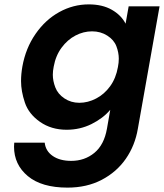

<svg xmlns="http://www.w3.org/2000/svg" viewBox="-20 -583 748 876"><path d="M385 -563Q447 -563 490 -538.5Q533 -514 553 -475L567 -554H708L609 4Q596 81 554 141.5Q512 202 444 237.5Q376 273 288 273Q170 273 107 220.5Q44 168 44 86Q44 77 45 68H184Q188 106 220.5 128.5Q253 151 305 151Q366 151 410.5 114.5Q455 78 468 4L483 -82Q450 -43 397.5 -17Q345 9 284 9Q214 9 162.5 -27Q111 -63 93.5 -115Q76 -167 76 -213Q76 -245 82 -279Q97 -363 142 -428Q187 -493 250.5 -528Q314 -563 385 -563ZM518 -277Q522 -297 522 -315Q522 -343 511 -372Q500 -401 469.5 -420.5Q439 -440 400 -440Q361 -440 324.5 -421Q288 -402 261 -365.5Q234 -329 225 -279Q221 -259 221 -242Q221 -214 232.5 -184Q244 -154 274 -134Q304 -114 342 -114Q381 -114 418.5 -133.5Q456 -153 482.5 -189.5Q509 -226 518 -277Z"/></svg>

Font: Fz Poppins SemBd
Style: Italic
Weight: 600
Italic angle: -10°
Designer: Ninad Kale (Devanagari), Jonny Pinhorn (Latin)
Foundry: Indian Type Foundry
Version: Vit hóa bi Vntype.Com & FontZin.Com